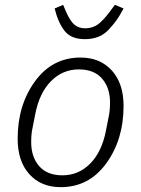

<svg xmlns="http://www.w3.org/2000/svg" viewBox="-20 -762 584 794"><path d="M331 -600Q274 -600 247 -634.5Q220 -669 206 -727L241 -742L253 -714Q269 -677 286.5 -661Q304 -645 332 -645Q362 -645 384 -660.5Q406 -676 435 -715L455 -742L491 -727Q475 -697 463 -680Q451 -663 431.5 -641.5Q412 -620 387 -610Q362 -600 331 -600ZM231 12Q150 12 101.5 -41.5Q53 -95 53 -188Q53 -327 124.5 -425.5Q196 -524 313 -524Q394 -524 442.5 -470.5Q491 -417 491 -324Q491 -185 419.5 -86.5Q348 12 231 12ZM238 -37Q305 -37 353 -85.5Q401 -134 418 -221L430 -282Q435 -305 435 -338Q435 -399 402 -437Q369 -475 306 -475Q239 -475 191 -426.5Q143 -378 126 -291L114 -230Q109 -208 109 -174Q109 -113 142 -75Q175 -37 238 -37Z"/></svg>

Font: IBM Plex Sans Light
Style: Italic
Weight: 300
Italic angle: -11.31°
Designer: Mike Abbink, Paul van der Laan, Pieter van Rosmalen
Foundry: Bold Monday
Version: Version 3.0